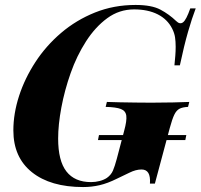

<svg xmlns="http://www.w3.org/2000/svg" viewBox="-20 -742 811 776"><path d="M316 14Q184 14 109 -46Q34 -106 34 -215Q34 -283 57 -354Q80 -425 123 -491Q166 -557 227 -609Q288 -661 364 -691.5Q440 -722 528 -722Q593 -722 628.5 -703Q664 -684 692 -657Q707 -642 720 -652Q733 -662 749 -708H771Q756 -669 740 -613.5Q724 -558 707 -478H685Q687 -498 688.5 -516.5Q690 -535 690 -553Q690 -574 687.5 -591Q685 -608 676 -626Q657 -664 617.5 -684Q578 -704 522 -704Q462 -704 413.5 -668.5Q365 -633 327.5 -574.5Q290 -516 265.5 -446.5Q241 -377 228 -307.5Q215 -238 215 -182Q215 -92 248.5 -49Q282 -6 348 -6Q366 -6 383 -10.5Q400 -15 412 -23Q429 -35 436.5 -52.5Q444 -70 452 -100L482 -214Q493 -254 490.5 -274Q488 -294 468.5 -301.5Q449 -309 407 -310L412 -330Q434 -329 465 -328.5Q496 -328 530 -327.5Q564 -327 592 -327Q639 -327 679.5 -328Q720 -329 745 -330L740 -310Q718 -309 705.5 -302.5Q693 -296 684.5 -278.5Q676 -261 666 -224L606 0H586Q588 -29 579.5 -43Q571 -57 552 -57Q529 -57 503 -44Q477 -31 453 -20Q415 -1 382.5 6.5Q350 14 316 14ZM376 -176 380 -196H733L729 -176Z"/></svg>

Font: Playfair Display ExtraBold
Style: Italic
Weight: 800
Italic angle: -14°
Designer: Claus Eggers Sørensen
Foundry: Claus Eggers Sørensen
Version: Version 1.203